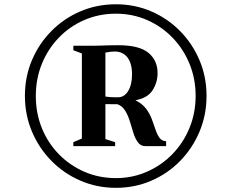

<svg xmlns="http://www.w3.org/2000/svg" viewBox="-20 -938 1082 898"><path d="M96.5 -489.5Q96.5 -579 129.5 -656.8Q162.5 -734.5 220.8 -793.2Q279 -852 356.2 -885Q433.5 -918 522 -918Q610.5 -918 687.5 -884.8Q764.5 -851.5 822.5 -792.5Q880.5 -733.5 913.2 -656Q946 -578.5 946 -489.5Q946 -400.5 913.2 -322.5Q880.5 -244.5 822.5 -185.2Q764.5 -126 687.5 -92.8Q610.5 -59.5 522 -59.5Q434 -59.5 356.8 -92.8Q279.5 -126 221 -185.2Q162.5 -244.5 129.5 -322.5Q96.5 -400.5 96.5 -489.5ZM147.5 -489Q147.5 -408 176 -338.2Q204.5 -268.5 255.8 -216.2Q307 -164 375 -134.5Q443 -105 522 -105Q599.5 -105 667.2 -134.8Q735 -164.5 786.2 -217Q837.5 -269.5 866.2 -339.5Q895 -409.5 895 -489.5Q895 -569.5 866.5 -639.2Q838 -709 787 -761.8Q736 -814.5 668.2 -844.2Q600.5 -874 522 -874Q443 -874 374.8 -844.5Q306.5 -815 255.5 -762.2Q204.5 -709.5 176 -639.8Q147.5 -570 147.5 -489ZM363 -290V-688L323 -703V-724H415.5Q436.5 -724 452.8 -724.8Q469 -725.5 487.2 -726Q505.5 -726.5 533 -726.5Q631.5 -726.5 674.2 -691Q717 -655.5 717 -596Q717 -553.5 694.2 -516.8Q671.5 -480 613.5 -469Q645 -453.5 662.8 -430Q680.5 -406.5 690.2 -380.5Q700 -354.5 707.5 -331.5Q715 -308.5 726 -293.5Q737 -278.5 757 -277.5V-254.5H660.5Q638.5 -254.5 625.5 -271.8Q612.5 -289 604.2 -315.5Q596 -342 587.5 -370Q579 -398 565.5 -420.2Q552 -442.5 529 -450.5L473 -451V-287.5L518.5 -273V-254.5H323V-273ZM473 -486.5Q481 -485 491.2 -484.2Q501.5 -483.5 512.2 -483.2Q523 -483 532 -483Q561.5 -483 579.5 -512.5Q597.5 -542 597.5 -590Q597.5 -641.5 576.2 -669.2Q555 -697 516 -697Q508 -697 496.8 -695.8Q485.5 -694.5 473 -692Z"/></svg>

Font: Merriweather 144pt Black
Style: Regular
Weight: 900
Version: Version 2.100